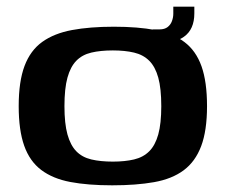

<svg xmlns="http://www.w3.org/2000/svg" viewBox="-20 -548 676 575"><path d="M316 7Q243 7 190.5 -3Q138 -13 103.5 -39Q69 -65 52.5 -111.5Q36 -158 36 -230Q36 -304 53.5 -350.5Q71 -397 106.5 -422.5Q142 -448 195.5 -458Q249 -468 321 -468Q393 -468 445.5 -458Q498 -448 532.5 -422Q567 -396 583.5 -349.5Q600 -303 600 -230Q600 -157 582.5 -110.5Q565 -64 530 -38Q495 -12 441.5 -2.5Q388 7 316 7ZM318 -64Q354 -64 381.5 -70.5Q409 -77 427 -95Q445 -113 454 -145.5Q463 -178 463 -230Q463 -283 454 -315.5Q445 -348 427 -366Q409 -384 381.5 -390.5Q354 -397 318 -397Q281 -397 253.5 -390.5Q226 -384 208.5 -366Q191 -348 182 -315.5Q173 -283 173 -230Q173 -178 182 -145.5Q191 -113 208.5 -95Q226 -77 253.5 -70.5Q281 -64 318 -64ZM439 -417 437 -460H458Q473 -460 482 -467Q491 -474 495 -485Q499 -496 499 -507V-528H562V-508Q562 -460 531 -438Q500 -416 439 -417Z"/></svg>

Font: Genos SemiBold
Style: Regular
Weight: 600
Designer: Robert E. Leuschke
Foundry: Robert E. Leuschke
Version: Version 1.010